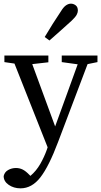

<svg xmlns="http://www.w3.org/2000/svg" viewBox="-20 -778 552 1048"><path d="M317 -439V-475H512V-439L458 -428L297 -3Q247 130 200.5 190Q154 250 92 250Q55 250 27.5 231Q0 212 0 183Q5 161 24.5 150Q44 139 67 139Q87 139 104 147.5Q121 156 141 177L146 182Q178 155 200 116.5Q222 78 236 38L240 26L59 -431L4 -439V-475H244V-438L156 -428L281 -88L345 -264L404 -427ZM224 -576Q266 -647 313 -717Q327 -740 340.5 -749Q354 -758 367 -758Q381 -758 393 -749Q405 -740 405 -720Q405 -710 398.5 -697.5Q392 -685 371 -665Q340 -637 310.5 -610.5Q281 -584 250 -557Z"/></svg>

Font: Source Serif 4
Style: Regular
Weight: 400
Designer: Frank Grießhammer
Foundry: Adobe
Version: Version 4.005;hotconv 1.1.0;makeotfexe 2.6.0